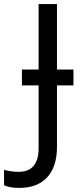

<svg xmlns="http://www.w3.org/2000/svg" viewBox="-98 -734 391 944"><path d="M-3.9 189.9Q-49.8 189.9 -78.1 176.8V101.1Q-43.5 110.8 -5.9 110.8Q43 110.8 67.4 81.3Q91.8 51.8 91.8 -3.9V-314H9.8V-392.1H91.8V-713.9H182.1V-392.1H263.2V-314H182.1V-11.2Q182.1 85.4 134 137.7Q85.9 189.9 -3.9 189.9Z"/></svg>

Font: NotoSans
Style: Regular
Weight: 400
Designer: Monotype Design team
Foundry: Monotype Imaging Inc.
Version: Version 1.04; ttfautohint (v1.4.1)